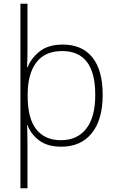

<svg xmlns="http://www.w3.org/2000/svg" viewBox="-20 -780 630 1034"><path d="M533 -269Q533 -135 474 -62.5Q415 10 311 10Q235 10 190.5 -24Q146 -58 128 -106H126Q127 -77 127.5 -45Q128 -13 128 15V234H90V-760H128V-527Q128 -505 127.5 -472.5Q127 -440 126 -418H129Q147 -466 193.5 -503Q240 -540 318 -540Q422 -540 477.5 -471Q533 -402 533 -269ZM493 -269Q493 -505 315 -505Q222 -505 175.5 -443.5Q129 -382 129 -270V-263Q129 -142 175.5 -83.5Q222 -25 308 -25Q396 -25 444.5 -87Q493 -149 493 -269Z"/></svg>

Font: Noto Sans Kannada ExtraLight
Style: Regular
Weight: 200
Designer: Jelle Bosma - Monotype Design Team
Foundry: Monotype Imaging Inc.
Version: Version 2.005; ttfautohint (v1.8.4.7-5d5b)